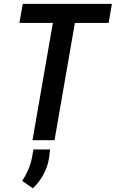

<svg xmlns="http://www.w3.org/2000/svg" viewBox="-20 -731 603 1001"><path d="M387.7 -710.9 264.2 0H149.4L272.9 -710.9ZM563.5 -710.9 546.4 -611.3H81.1L98.6 -710.9ZM241.2 48.3 236.8 84.5Q231 131.8 208.7 174.6Q186.5 217.3 151.4 250.5L95.7 212.4Q114.3 183.1 127.4 153.1Q140.6 123 147 89.4L154.3 48.3Z"/></svg>

Font: Roboto Condensed Medium
Style: Italic
Weight: 500
Italic angle: -12°
Designer: Christian Robertson
Foundry: Google
Version: Version 3.0; 2020